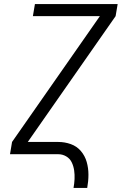

<svg xmlns="http://www.w3.org/2000/svg" viewBox="-20 -755 616 940"><path d="M340 165H407Q413 132 413 100Q413 68 404.5 38Q396 8 376 -15.5Q356 -39 326.5 -49.5Q297 -60 265 -60H116L546 -676L556 -735H151L141 -676H469L39 -60L29 0H265Q286 0 304 10.5Q322 21 331 39.5Q340 58 343 79Q346 100 345 121.5Q344 143 340 165Z"/></svg>

Font: Iosevka Sparkle Light Oblique
Style: Regular
Weight: 300
Italic angle: -9°
Designer: Belleve Invis
Foundry: Belleve Invis
Version: Version 4.5.0; ttfautohint (v1.8.3)